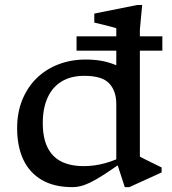

<svg xmlns="http://www.w3.org/2000/svg" viewBox="-20 -760 707 790"><path d="M458.5 -331Q458.5 -386 429.2 -417Q400 -448 327 -448Q271.5 -448 233.5 -424.8Q195.5 -401.5 175.8 -358Q156 -314.5 156 -253.5Q156 -193.5 175.2 -154Q194.5 -114.5 232 -95.5Q269.5 -76.5 324.5 -76.5Q370 -76.5 413.5 -88.8Q457 -101 501.5 -124.5V-106Q447 -67 410.8 -43.5Q374.5 -20 350.8 -8.8Q327 2.5 310.2 6.2Q293.5 10 278 10Q203 10 152.2 -19.5Q101.5 -49 76 -103.2Q50.5 -157.5 50.5 -232.5Q50.5 -297 71.8 -349.2Q93 -401.5 131 -438.5Q169 -475.5 220.5 -495.2Q272 -515 332 -515Q367.5 -515 397 -509.8Q426.5 -504.5 455 -493Q483.5 -481.5 515.5 -462L458.5 -438V-644Q453.5 -646 436.5 -650.2Q419.5 -654.5 400 -659.5Q380.5 -664.5 368 -667V-704L545 -739.5H565L555.5 -638V-115.5Q560 -113 571.5 -107.2Q583 -101.5 597 -94.5Q611 -87.5 624 -81.2Q637 -75 645 -71V-50.5L512 10H493.5L458.5 -97ZM295 -551.5V-610.5H648V-551.5Z"/></svg>

Font: Newsreader 7pt
Style: Regular
Weight: 400
Designer: Hugues Gentile
Foundry: Production Type
Version: Version 1.003